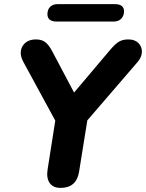

<svg xmlns="http://www.w3.org/2000/svg" viewBox="-20 -906 711 935"><path d="M275 9Q238 9 221.5 -15.5Q205 -40 212 -82L256 -362L274 -273L94 -604Q78 -633 81.5 -657.5Q85 -682 104 -698Q123 -714 155 -714Q182 -714 199.5 -701.5Q217 -689 235 -655L353 -432H321L518 -665Q542 -693 560 -703.5Q578 -714 605 -714Q636 -714 653.5 -697Q671 -680 671 -654.5Q671 -629 650 -604L365 -273L412 -362L365 -69Q352 9 275 9ZM257 -801Q211 -801 211 -837Q211 -860 224.5 -873Q238 -886 262 -886H538Q584 -886 584 -851Q584 -829 570.5 -815Q557 -801 533 -801Z"/></svg>

Font: Nunito ExtraLight ExtraBold
Style: Italic
Weight: 800
Italic angle: -9°
Version: Version 3.602